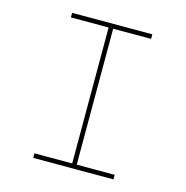

<svg xmlns="http://www.w3.org/2000/svg" viewBox="-104 -798 865 895"><g transform="rotate(15 328.5 -350.0)"><path d="M135 0V-22H317V-678H135V-700H522V-678H339V-22H522V0Z"/></g></svg>

Font: Lexend Peta Thin
Style: Regular
Weight: 250
Version: Version 1.007